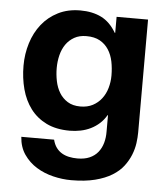

<svg xmlns="http://www.w3.org/2000/svg" viewBox="-52 -578 715 820"><g transform="rotate(5 305.5 -168.0)"><path d="M550.8 -33.2Q550.8 -12.2 547.4 12.9Q543.9 38.1 533.9 63.2Q523.9 88.4 505.9 112.3Q487.8 136.2 458 154.5Q428.2 172.9 385.3 183.8Q342.3 194.8 283.2 194.8Q245.1 194.8 205.8 185.3Q166.5 175.8 134 155.8Q101.6 135.7 79.8 104.2Q58.1 72.8 55.2 28.8H195.8Q200.7 48.8 210.7 62.5Q220.7 76.2 234.6 84.5Q248.5 92.8 265.6 96.4Q282.7 100.1 301.8 100.1Q332 100.1 353.8 90.6Q375.5 81.1 389.4 64Q403.3 46.9 409.9 23.7Q416.5 0.5 416 -26.9V-95.2H414.1Q402.3 -74.7 385.5 -59.6Q368.7 -44.4 348.4 -34.4Q328.1 -24.4 305.2 -19.8Q282.2 -15.1 258.8 -15.1Q200.2 -15.1 158.4 -35.6Q116.7 -56.2 90.1 -91.6Q63.5 -127 50.8 -174.3Q38.1 -221.7 38.1 -274.9Q38.1 -325.2 52.5 -371.6Q66.9 -418 95 -453.4Q123 -488.8 164.6 -509.8Q206.1 -530.8 259.8 -530.8Q311.5 -530.8 349.6 -512Q387.7 -493.2 414.1 -448.2H416V-517.1H550.8ZM294.9 -122.1Q325.2 -122.1 347.9 -134Q370.6 -146 385.7 -165.8Q400.9 -185.5 408.4 -211.4Q416 -237.3 416 -265.1Q416 -296.9 410.2 -325.4Q404.3 -354 390.1 -376Q376 -397.9 352.8 -410.9Q329.6 -423.8 294.9 -423.8Q265.1 -423.8 243.4 -411.6Q221.7 -399.4 207.5 -379.2Q193.4 -358.9 186.8 -332.3Q180.2 -305.7 180.2 -276.9Q180.2 -249 185.8 -221.4Q191.4 -193.8 204.6 -171.9Q217.8 -149.9 240 -136Q262.2 -122.1 294.9 -122.1Z"/></g></svg>

Font: XB Khoramshahr
Style: Bold
Weight: 700
Designer: Behnam
Foundry: Irmug
Version: Version 8.005 2009